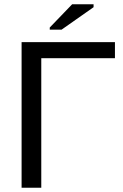

<svg xmlns="http://www.w3.org/2000/svg" viewBox="-20 -887 582 907"><path d="M523 -688V-612H175V0H82V-688ZM215 -747V-757L321 -867H422V-853L271 -747Z"/></svg>

Font: Libra Sans
Style: Regular
Weight: 400
Foundry: Context Ltd
Version: Version 1.000; ttfautohint (v1.3)